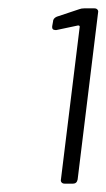

<svg xmlns="http://www.w3.org/2000/svg" viewBox="-20 -889 255 460"><path d="M182 -869H206Q211 -869 213.5 -866Q216 -863 215 -859L166 -459Q164 -449 155 -449H135Q130 -449 127.5 -452Q125 -455 126 -459L171 -825Q171 -828 167 -828L115 -817H113Q104 -817 105 -826L107 -837Q107 -845 116 -849L170 -867Q175 -869 182 -869Z"/></svg>

Font: Barlow Light
Style: Italic
Weight: 300
Italic angle: -7°
Designer: Jeremy Tribby
Foundry: Tribby Type
Version: Version 1.408